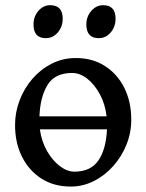

<svg xmlns="http://www.w3.org/2000/svg" viewBox="-20 -687 550 722"><path d="M473.6 -236.8Q473.6 -188 455.6 -143.1Q437.5 -98.1 405.8 -62.5Q374 -26.9 332.8 -6.1Q291.5 14.6 246.1 14.6Q182.6 14.6 135.5 -15.6Q88.4 -45.9 62.5 -98.1Q36.6 -150.4 36.6 -216.8Q36.6 -265.1 54 -310.3Q71.3 -355.5 102.5 -391.4Q133.8 -427.2 175.3 -448Q216.8 -468.8 265.1 -468.8Q328.1 -468.8 375 -438.5Q421.9 -408.2 447.8 -356Q473.6 -303.7 473.6 -236.8ZM380.9 -249.5Q375.5 -295.4 355.7 -332.3Q335.9 -369.1 308.3 -390.9Q280.8 -412.6 251 -412.6Q185.5 -412.6 158.2 -366.7Q130.9 -320.8 128.4 -249.5ZM129.9 -200.7Q136.2 -155.3 156.7 -119.4Q177.2 -83.5 204.8 -62.5Q232.4 -41.5 259.8 -41.5Q320.8 -41.5 349.9 -83.5Q378.9 -125.5 382.3 -200.7ZM215.8 -616.7Q215.8 -586.4 197.3 -564.9Q178.7 -543.5 152.3 -543.5Q106 -543.5 106 -594.7Q106 -625 124.5 -646.2Q143.1 -667.5 168.5 -667.5Q215.8 -667.5 215.8 -616.7ZM414.6 -616.7Q414.6 -586.4 396.2 -564.9Q377.9 -543.5 351.6 -543.5Q304.7 -543.5 304.7 -594.7Q304.7 -625 323.5 -646.2Q342.3 -667.5 367.7 -667.5Q414.6 -667.5 414.6 -616.7Z"/></svg>

Font: Gentium Book Plus
Style: Regular
Weight: 400
Designer: Victor Gaultney, Annie Olsen, Iska Routamaa, Becca Hirsbrunner
Foundry: SIL International
Version: Version 6.101